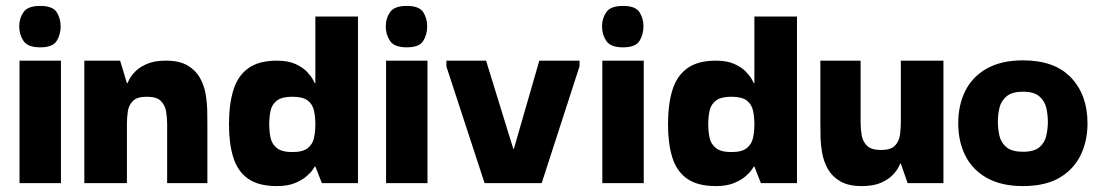

<svg xmlns="http://www.w3.org/2000/svg" viewBox="-20 -619 3726 649"><path d="M46 0V-414H186V0ZM116 -459Q74 -459 59.5 -480.5Q45 -502 45 -530Q45 -557 59.5 -578Q74 -599 116 -599Q158 -599 171.5 -578Q185 -557 185 -530Q185 -502 171.5 -480.5Q158 -459 116 -459Z M265 0V-414H386L409 -338H411Q411 -338 416.5 -349.5Q422 -361 436 -376Q450 -391 475.5 -402.5Q501 -414 541 -414Q586 -414 613.5 -398Q641 -382 655.5 -356.5Q670 -331 675 -301.5Q680 -272 680.5 -244.5Q681 -217 681 -198V0H545V-199Q545 -221 541.5 -242Q538 -263 524 -277.5Q510 -292 476 -292Q443 -292 429 -277.5Q415 -263 412 -242Q409 -221 409 -199V0Z M916 10Q854 10 818.5 -15Q783 -40 768.5 -87Q754 -134 754 -198Q754 -267 769 -315Q784 -363 819.5 -388.5Q855 -414 916 -414Q954 -414 979 -402.5Q1004 -391 1018 -376Q1032 -361 1038 -349.5Q1044 -338 1044 -338H1046V-563H1190V0H1068L1046 -56H1044Q1044 -56 1037.5 -46Q1031 -36 1016 -23Q1001 -10 976.5 0Q952 10 916 10ZM968 -105Q1004 -105 1020.5 -118.5Q1037 -132 1041.5 -153.5Q1046 -175 1046 -199Q1046 -223 1041.5 -244.5Q1037 -266 1020.5 -279Q1004 -292 968 -292Q933 -292 916 -279Q899 -266 894.5 -244.5Q890 -223 890 -199Q890 -175 894.5 -153.5Q899 -132 916 -118.5Q933 -105 968 -105Z M1285 0V-414H1425V0ZM1355 -459Q1313 -459 1298.5 -480.5Q1284 -502 1284 -530Q1284 -557 1298.5 -578Q1313 -599 1355 -599Q1397 -599 1410.5 -578Q1424 -557 1424 -530Q1424 -502 1410.5 -480.5Q1397 -459 1355 -459Z M1803 -414H1939V-395L1811 0H1618L1489 -394V-414H1623L1715 -116H1717Z M2016 0V-414H2156V0ZM2086 -459Q2044 -459 2029.5 -480.5Q2015 -502 2015 -530Q2015 -557 2029.5 -578Q2044 -599 2086 -599Q2128 -599 2141.5 -578Q2155 -557 2155 -530Q2155 -502 2141.5 -480.5Q2128 -459 2086 -459Z M2400 10Q2338 10 2302.5 -15Q2267 -40 2252.5 -87Q2238 -134 2238 -198Q2238 -267 2253 -315Q2268 -363 2303.5 -388.5Q2339 -414 2400 -414Q2438 -414 2463 -402.5Q2488 -391 2502 -376Q2516 -361 2522 -349.5Q2528 -338 2528 -338H2530V-563H2674V0H2552L2530 -56H2528Q2528 -56 2521.5 -46Q2515 -36 2500 -23Q2485 -10 2460.5 0Q2436 10 2400 10ZM2452 -105Q2488 -105 2504.5 -118.5Q2521 -132 2525.5 -153.5Q2530 -175 2530 -199Q2530 -223 2525.5 -244.5Q2521 -266 2504.5 -279Q2488 -292 2452 -292Q2417 -292 2400 -279Q2383 -266 2378.5 -244.5Q2374 -223 2374 -199Q2374 -175 2378.5 -153.5Q2383 -132 2400 -118.5Q2417 -105 2452 -105Z M2893 10Q2848 10 2820.5 -6Q2793 -22 2778.5 -47.5Q2764 -73 2759 -102.5Q2754 -132 2753.5 -159.5Q2753 -187 2753 -206V-414H2889V-205Q2889 -184 2892.5 -162.5Q2896 -141 2910.5 -126.5Q2925 -112 2958 -112Q2991 -112 3005 -126.5Q3019 -141 3022 -162.5Q3025 -184 3025 -205V-414H3169V0H3048L3025 -66H3023Q3023 -66 3017.5 -54.5Q3012 -43 2998 -28Q2984 -13 2958.5 -1.5Q2933 10 2893 10Z M3438 10Q3365 10 3316 -17.5Q3267 -45 3243 -93Q3219 -141 3219 -202Q3219 -264 3243 -312Q3267 -360 3316 -387.5Q3365 -415 3438 -415Q3545 -415 3600.5 -356.5Q3656 -298 3656 -202Q3656 -142 3632.5 -94Q3609 -46 3561 -18Q3513 10 3438 10ZM3438 -106Q3475 -106 3493 -121Q3511 -136 3516.5 -159.5Q3522 -183 3522 -207Q3522 -232 3516.5 -255Q3511 -278 3493 -293.5Q3475 -309 3438 -309Q3401 -309 3382.5 -293.5Q3364 -278 3358.5 -255Q3353 -232 3353 -207Q3353 -183 3358.5 -159.5Q3364 -136 3382.5 -121Q3401 -106 3438 -106Z"/></svg>

Font: Darker Grotesque Light Black
Style: Regular
Weight: 900
Version: Version 1.000;gftools[0.9.28]